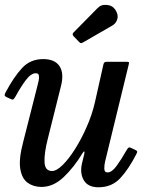

<svg xmlns="http://www.w3.org/2000/svg" viewBox="-25 -782 633 814"><path d="M-2 -389Q33.5 -456 68.8 -493.8Q104 -531.5 158 -531.5Q208 -531.5 227.8 -500.8Q247.5 -470 233 -415L177.5 -193Q162 -132 163.8 -94.5Q165.5 -57 195.5 -57Q215 -57 241.2 -83Q267.5 -109 294.2 -151.8Q321 -194.5 343.2 -245.5Q365.5 -296.5 377 -346.5L413.5 -509Q415 -515 417.8 -517.5Q420.5 -520 428 -520H509.5Q519 -520 521 -518.5Q523 -517 521 -509.5L420.5 -97Q417 -82 417.2 -66.5Q417.5 -51 431 -51Q449 -51 469 -78.2Q489 -105.5 511.5 -145Q516.5 -153.5 519.8 -156Q523 -158.5 530.5 -155L546.5 -147.5Q554.5 -144 556.2 -140.8Q558 -137.5 553 -128.5Q520.5 -65 484.8 -26.5Q449 12 392.5 12Q348 12 330.5 -17.5Q313 -47 322.5 -89L332 -128Q334.5 -139 332 -139.8Q329.5 -140.5 325.5 -133.5Q288.5 -72.5 244.8 -31Q201 10.5 151 10.5Q117 10.5 92.5 -7Q68 -24.5 61 -65.8Q54 -107 73 -179L133.5 -417.5Q135.5 -425.5 138.5 -438.2Q141.5 -451 140 -461.2Q138.5 -471.5 127 -471.5Q107 -471.5 85.8 -444Q64.5 -416.5 40.5 -372.5Q36 -365 32.5 -361.5Q29 -358 21 -362L3.5 -370Q-4.5 -374 -5.2 -377.5Q-6 -381 -2 -389ZM464.5 -740Q478 -718.5 472.2 -700.2Q466.5 -682 450 -673L328.5 -603Q322 -599 318.5 -599Q315 -599 309.5 -605L287 -628.5Q279 -637 287 -644.5L388 -747Q403.5 -763.5 427.8 -761.2Q452 -759 464.5 -740Z"/></svg>

Font: Besley* Narrow Medium
Style: Italic
Weight: 500
Width: 4
Italic angle: -13°
Designer: Owen Earl
Foundry: indestructible type*
Version: Version 3.000; ttfautohint (v1.8.3)